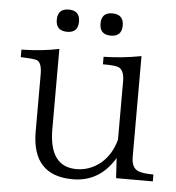

<svg xmlns="http://www.w3.org/2000/svg" viewBox="-50 -716 709 773"><g transform="rotate(5 304.5 -329.5)"><path d="M197.3 -669.4Q242.2 -669.4 242.2 -624.5Q242.2 -579.6 198.2 -579.6Q152.3 -579.6 152.3 -624.5Q152.3 -669.4 197.3 -669.4ZM373 -669.4Q418.9 -669.4 418.9 -624.5Q418.9 -579.6 374 -579.6Q329.1 -579.6 329.1 -624.5Q329.1 -669.4 373 -669.4ZM594.2 -9.8H445.8L440.9 -90.8Q380.9 9.8 272 9.8Q106.9 9.8 106.9 -168.9V-399.9Q106.9 -448.7 85 -456.1Q68.4 -460.4 21 -461.9V-492.2Q105 -493.7 172.9 -508.3V-184.1Q172.9 -32.2 283.7 -32.2Q335.9 -32.2 379.9 -66.9Q423.3 -103 439.9 -165V-401.4Q439.9 -445.8 416 -456.1Q402.3 -461.9 353 -461.9V-492.2Q428.7 -493.7 504.9 -508.3V-101.1Q504.9 -55.7 534.2 -44.9Q553.7 -37.6 594.2 -37.6Z"/></g></svg>

Font: I.MingCP
Style: Regular
Weight: 400
Designer: I.Font Project
Version: Version 8.000; Sep 06, 2022